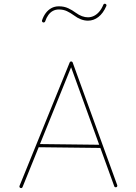

<svg xmlns="http://www.w3.org/2000/svg" viewBox="-20 -973 712 1006"><path d="M86.9 11.7Q90.3 13.2 93.5 12Q96.7 10.7 98.1 7.3L352.5 -620.6L578.6 2.9Q579.6 6.3 582.8 7.6Q585.9 8.8 589.4 7.8Q592.8 6.8 594 3.7Q595.2 0.5 594.2 -2.9L360.8 -645.5Q359.9 -648.4 356.9 -649.9Q353.5 -651.9 350.1 -650.6Q346.7 -649.4 345.2 -646L82.5 0.5Q81.1 3.9 82.3 7.1Q83.5 10.3 86.9 11.7ZM517.6 -205.1Q518.1 -208.5 515.9 -211.2Q513.7 -213.9 510.3 -214.4L178.2 -218.3Q174.8 -218.8 172.1 -216.6Q169.4 -214.4 168.9 -210.9Q168.5 -207.5 170.7 -204.8Q172.9 -202.1 176.3 -201.7L508.3 -197.8Q511.7 -197.3 514.4 -199.5Q517.1 -201.7 517.6 -205.1ZM206.1 -855.5Q209.5 -854.5 212.6 -856.2Q215.8 -857.9 216.8 -861.3Q223.1 -880.4 233.2 -894.3Q243.2 -908.2 257.1 -915.8Q271 -923.3 288.6 -923.3Q312.5 -923.3 331.1 -914.3Q349.6 -905.3 367.2 -892.6Q385.3 -878.9 403.8 -871.8Q422.4 -864.7 440.9 -864.7Q470.7 -864.7 495.6 -884Q520.5 -903.3 537.1 -941.4Q538.6 -944.8 537.4 -948Q536.1 -951.2 532.7 -952.6Q529.3 -954.1 526.1 -952.9Q522.9 -951.7 521.5 -948.2Q511.7 -924.8 498.8 -910.4Q485.8 -896 471.2 -889.2Q456.5 -882.3 440.9 -882.3Q425.8 -882.3 409.7 -888.2Q393.6 -894 377 -906.2Q358.9 -919.9 337.4 -929.9Q315.9 -939.9 288.6 -939.9Q266.1 -939.9 248.8 -930.2Q231.4 -920.4 219.2 -903.8Q207 -887.2 200.2 -866.2Q199.2 -862.8 200.9 -859.6Q202.6 -856.4 206.1 -855.5Z"/></svg>

Font: Mikhak VF
Style: Regular
Weight: 100
Designer: Amin Abedi
Version: Version 3.001